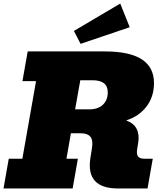

<svg xmlns="http://www.w3.org/2000/svg" viewBox="-35 -1069 911 1089"><path d="M-15.1 0 14.6 -168.5H91.8L169.4 -608.9H92.3L122.1 -777.3H561Q838.4 -777.3 838.4 -598.1Q838.4 -519.5 795.2 -463.9Q752 -408.2 680.7 -386.2Q723.1 -370.6 739.7 -338.6Q756.3 -306.6 749 -260.7L743.2 -225.1Q738.3 -195.3 747.8 -181.9Q757.3 -168.5 786.1 -168.5H831.5L801.8 0H634.3Q449.7 0 478 -174.8L486.8 -230Q493.7 -273.9 477.5 -293.5Q461.4 -313 424.3 -313H367.2L341.8 -168.5H406.7L377 0ZM490.2 -613.8H420.4L391.1 -448.7H470.7Q521 -448.7 548.6 -474.9Q576.2 -501 576.2 -545.4Q576.2 -613.8 490.2 -613.8ZM421.9 -820.3 384.3 -893.6 647 -1048.8 700.7 -914.6Z"/></svg>

Font: Bevan
Style: Italic
Weight: 400
Italic angle: -10°
Designer: Vernon Adams
Foundry: Vernon Adams
Version: Version 2.100; ttfautohint (v1.8.3)